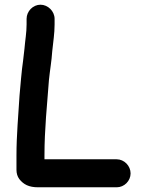

<svg xmlns="http://www.w3.org/2000/svg" viewBox="-20 -737 625 816"><path d="M93 -657V-633C93 -598 87 -567 84 -530L78 -478C72 -439 67 -374 63 -331C58 -247 50 -163 50 -76V-15C50 0 54 13 62 24C80 47 103 59 142 59H476C508 59 535 32 535 0C535 -32 508 -60 476 -60H169V-76C169 -188 180 -290 188 -397C193 -445 199 -475 202 -519C206 -559 212 -594 212 -633V-657C212 -689 184 -717 152 -717C120 -717 93 -689 93 -657Z"/></svg>

Font: Electronic
Style: Nord
Weight: 900
Version: Version 1.011